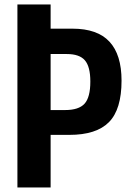

<svg xmlns="http://www.w3.org/2000/svg" viewBox="-20 -830 573 850"><path d="M57.1 0V-810.1H204.1V-703.1H300.8Q411.1 -703.1 464.6 -645.5Q518.1 -587.9 518.1 -473.1Q518.1 -345.7 462.4 -289.3Q406.7 -232.9 287.1 -232.9H204.1V0ZM204.1 -342.8H268.1Q328.6 -342.8 354.2 -370.8Q379.9 -398.9 379.9 -469.2Q379.9 -534.7 356 -562.7Q332 -590.8 275.9 -590.8H204.1Z"/></svg>

Font: Oswald Medium
Style: Regular
Weight: 500
Designer: Vernon Adams
Foundry: Vernon Adams
Version: Version 4.103